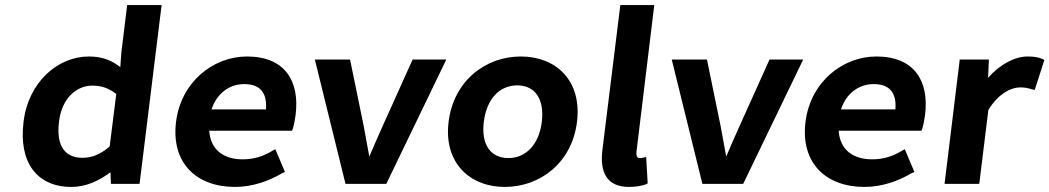

<svg xmlns="http://www.w3.org/2000/svg" viewBox="-20 -726 4143 758"><path d="M416 -46 418 0H531L618 -706H482L459 -518L455 -461C423 -486 386 -503 331 -503C209 -503 92 -403 73 -245C53 -86 125 12 262 12C319 12 371 -12 416 -46ZM439 -355 413 -148C377 -117 344 -103 306 -103C237 -103 201 -149 213 -246C224 -339 283 -388 344 -388C377 -388 407 -380 439 -355Z M1095 -43 1105 -47 1067 -137 1056 -131C1018 -108 982 -97 938 -97C861 -97 811 -136 806 -210H1133L1136 -218C1140 -230 1144 -250 1147 -272C1164 -407 1104 -503 955 -503C823 -503 695 -404 675 -245C655 -84 754 12 908 12C978 12 1043 -12 1095 -43ZM1030 -294H815C837 -360 888 -394 944 -394C1007 -394 1035 -360 1030 -294Z M1742 -491H1609L1491 -229C1473 -189 1456 -150 1438 -108C1431 -148 1423 -188 1416 -228L1362 -491H1223L1344 0H1505Z M2258 -245C2278 -408 2175 -503 2036 -503C1898 -503 1771 -408 1751 -245C1731 -83 1835 12 1973 12C2112 12 2238 -83 2258 -245ZM2119 -245C2108 -156 2057 -102 1987 -102C1917 -102 1879 -155 1890 -245C1901 -335 1952 -389 2022 -389C2092 -389 2130 -335 2119 -245Z M2529 2 2537 -2 2531 -106 2521 -104C2512 -102 2510 -102 2505 -102C2500 -102 2490 -105 2493 -129L2563 -706H2429L2358 -132C2348 -47 2375 12 2463 12C2490 12 2512 8 2529 2Z M3151 -491H3018L2900 -229C2882 -189 2865 -150 2847 -108C2840 -148 2832 -188 2825 -228L2771 -491H2632L2753 0H2914Z M3580 -43 3590 -47 3552 -137 3541 -131C3503 -108 3467 -97 3423 -97C3346 -97 3296 -136 3291 -210H3618L3621 -218C3625 -230 3629 -250 3632 -272C3649 -407 3589 -503 3440 -503C3308 -503 3180 -404 3160 -245C3140 -84 3239 12 3393 12C3463 12 3528 -12 3580 -43ZM3515 -294H3300C3322 -360 3373 -394 3429 -394C3492 -394 3520 -360 3515 -294Z M3882 -292C3921 -356 3972 -381 4007 -381C4028 -381 4039 -378 4055 -373L4065 -371L4103 -489L4096 -493C4080 -500 4062 -503 4037 -503C3987 -503 3929 -473 3881 -419L3884 -491H3769L3709 0H3846Z"/></svg>

Font: Falling Sky
Style: SeBdObl
Weight: 600
Designer: Paul D. Hunt
Foundry: Adobe Systems Incorporated
Version: Version 1.02